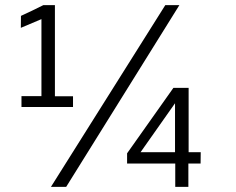

<svg xmlns="http://www.w3.org/2000/svg" viewBox="-20 -731 925 751"><path d="M529.8 -135.7H664.6V-327.1ZM179.2 0 626.5 -710.9H681.6L238.8 0ZM665.5 0V-91.3H477.1V-131.3L658.2 -387.2H717.8V-135.7H765.1L764.6 -91.3H716.8V0ZM64 -312.5V-355H142.1V-656.2L61.5 -622.1L62 -668.9L106 -689.5L149.4 -710.9H194.8V-354.5H265.6V-312.5Z"/></svg>

Font: Ride Light
Style: Regular
Weight: 300
Version: Version 3.000